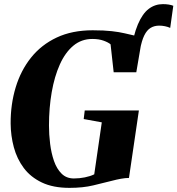

<svg xmlns="http://www.w3.org/2000/svg" viewBox="-20 -899 858 929"><path d="M636.5 -607 611 -639Q625 -729 647.2 -781.2Q669.5 -833.5 699.8 -856.2Q730 -879 768 -879Q783 -879 796 -877Q809 -875 818.5 -871L803.5 -764Q793 -769 778.8 -772Q764.5 -775 750.5 -775Q726.5 -775 708.5 -764Q690.5 -753 678 -727.5Q665.5 -702 657.5 -658ZM316 10Q237 10 182.5 -16Q128 -42 95 -86.2Q62 -130.5 47 -186.2Q32 -242 31.5 -301Q31 -394 55.8 -476Q80.5 -558 130.2 -620.2Q180 -682.5 254.5 -717.5Q329 -752.5 428.5 -752.5Q484 -752.5 520.8 -748.2Q557.5 -744 582.5 -738Q607.5 -732 628 -727.5Q638 -726 648 -724.5Q658 -723 669 -722.5L639.5 -549.5H530L515 -684.5Q504 -694 481.2 -702.2Q458.5 -710.5 426.5 -710.5Q374 -710.5 334.8 -677.8Q295.5 -645 269.5 -587Q243.5 -529 230.2 -453Q217 -377 217 -291.5Q217 -248.5 222.5 -203.5Q228 -158.5 241.2 -120.2Q254.5 -82 278 -58.8Q301.5 -35.5 337.5 -35.5Q364.5 -35.5 390.5 -40.8Q416.5 -46 436 -55.5L472.5 -307L385 -323L390 -364.5H652L604 -38Q586.5 -38 564.8 -34Q543 -30 522.5 -24.5Q481 -14 431.2 -2Q381.5 10 316 10Z"/></svg>

Font: Merriweather 96pt Black
Style: Italic
Weight: 900
Italic angle: -7.8°
Version: Version 2.101